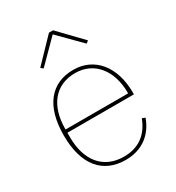

<svg xmlns="http://www.w3.org/2000/svg" viewBox="-180 -853 894 975"><g transform="rotate(-30 266.5 -365.5)"><path d="M256 -743 128 -610 142 -599 268 -726 394 -599 408 -610 280 -743ZM272 12C369 12 435 -41 465 -124L447 -131C416 -49 357 -7 272 -7C152 -7 83 -93 83 -229V-256H473V-266C473 -421 390 -518 268 -518C138 -518 60 -426 60 -253C60 -78 140 12 272 12ZM268 -499C377 -499 450 -412 450 -279V-275H83V-277C83 -413 150 -499 268 -499Z"/></g></svg>

Font: IBM Plex Thai Looped Thin
Style: Regular
Weight: 100
Designer: Mike Abbink, Paul van der Laan, Pieter van Rosmalen, Ben Mitchell, Mark Frömberg
Foundry: Bold Monday
Version: Version 1.0